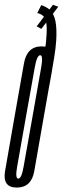

<svg xmlns="http://www.w3.org/2000/svg" viewBox="-44 -802 270 824"><path d="M28 3Q91 3 103.2 -68.2Q115.5 -139.5 143.5 -298.5Q171.5 -459 184.5 -531Q197.5 -603 135 -603Q72 -603 59 -531Q46 -459 18 -298.5Q-10 -139.5 -22.2 -68.2Q-34.5 3 28 3ZM34.5 -35.5Q20.5 -35.5 29.5 -86.2Q38.5 -137 67 -298.5Q96 -460.5 105.2 -512.8Q114.5 -565 128.5 -565Q142 -565 132.8 -512.8Q123.5 -460.5 95 -298.5Q66 -137 57.2 -86.2Q48.5 -35.5 34.5 -35.5ZM163.5 -412.5Q167.5 -432 170.5 -450.2Q173.5 -468.5 177 -486.2Q180.5 -504 182.5 -520Q197.5 -601 198.2 -650.2Q199 -699.5 190.2 -725.5Q181.5 -751.5 166.5 -762.8Q151.5 -774 133 -780L116 -746Q131 -742.5 140.2 -734.5Q149.5 -726.5 153.5 -709Q157.5 -691.5 156.2 -658.8Q155 -626 147.2 -570.8Q139.5 -515.5 124 -432.5ZM133.5 -678 206 -773 183.5 -781.5 113.5 -689Z"/></svg>

Font: Anybody UltraCondensed Light
Style: Italic
Weight: 300
Width: 1
Italic angle: -10°
Version: Version 1.113;gftools[0.9.25]